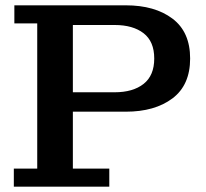

<svg xmlns="http://www.w3.org/2000/svg" viewBox="-20 -702 773 722"><path d="M32 0V-68H120V-614H34V-682H453Q562 -682 628.5 -632Q695 -582 695 -482Q695 -382 628.5 -332Q562 -282 453 -282H254V-68H391V0ZM411 -608H254V-355H411Q480 -355 520 -386.5Q560 -418 560 -482Q560 -546 520 -577Q480 -608 411 -608Z"/></svg>

Font: Montagu Slab 16pt Medium
Style: Regular
Weight: 500
Designer: Florian Karsten
Foundry: Florian Karsten
Version: Version 1.000; ttfautohint (v1.8.3)